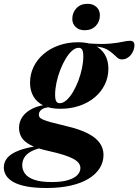

<svg xmlns="http://www.w3.org/2000/svg" viewBox="-98 -724 710 984"><path d="M527 -419.5Q514.5 -419.5 504.8 -427.2Q495 -435 483.5 -446.2Q472 -457.5 455 -468Q438 -478.5 411.5 -483.5Q385 -488.5 345.5 -483.5L346.5 -502Q420 -496.5 462.8 -500.2Q505.5 -504 529.2 -509.5Q553 -515 568 -515Q579 -515 585 -509.5Q591 -504 591 -492.5Q591 -479.5 586.2 -466.5Q581.5 -453.5 572.8 -442.8Q564 -432 552.2 -425.8Q540.5 -419.5 527 -419.5ZM208 -195Q225.5 -195 243 -210.8Q260.5 -226.5 276 -252.5Q291.5 -278.5 303.5 -310.2Q315.5 -342 322.2 -374.5Q329 -407 329 -434.5Q329 -459.5 323.2 -469.2Q317.5 -479 305.5 -479Q288 -479 270.5 -463.2Q253 -447.5 237.5 -421.2Q222 -395 210 -363.5Q198 -332 191.2 -299.5Q184.5 -267 184.5 -239Q184.5 -214 190.5 -204.5Q196.5 -195 208 -195ZM303 -507.5Q355 -507.5 389 -490.2Q423 -473 440.2 -442.8Q457.5 -412.5 457.5 -372Q457.5 -328.5 439.2 -291Q421 -253.5 388 -225.5Q355 -197.5 309.8 -182Q264.5 -166.5 210.5 -166.5Q159.5 -166.5 125 -183.2Q90.5 -200 73.2 -230Q56 -260 56 -300Q56 -343.5 74 -381Q92 -418.5 125.2 -447Q158.5 -475.5 203.8 -491.5Q249 -507.5 303 -507.5ZM141.5 239.5Q80.5 239.5 38.5 231.5Q-3.5 223.5 -29.5 208.8Q-55.5 194 -67 174.8Q-78.5 155.5 -78.5 133.5Q-78.5 107 -60.5 85Q-42.5 63 0.8 46.5Q44 30 119 21H144.5L143.5 29.5Q109 33.5 84.8 42Q60.5 50.5 45.2 62.8Q30 75 23 90.2Q16 105.5 16 123Q16 146 30 165.8Q44 185.5 77.2 197.2Q110.5 209 168.5 209Q217 209 249.2 199.5Q281.5 190 297.8 173.8Q314 157.5 314 137Q314 124 305.8 112.5Q297.5 101 278.8 90.5Q260 80 228.5 70Q197 60 150 49.5Q90.5 36.5 57.8 19Q25 1.5 12.2 -20.5Q-0.5 -42.5 -0.5 -69Q-0.5 -101 18 -126.8Q36.5 -152.5 71.5 -169Q106.5 -185.5 155.5 -189L160.5 -175Q127 -173 114 -161.8Q101 -150.5 101 -136.5Q101 -129.5 104.8 -123.5Q108.5 -117.5 122.2 -111.2Q136 -105 164.2 -97.2Q192.5 -89.5 241 -78Q310 -62 352 -40.2Q394 -18.5 413.2 9Q432.5 36.5 432.5 69.5Q432.5 107 412.8 138.2Q393 169.5 355.5 192.2Q318 215 264 227.2Q210 239.5 141.5 239.5ZM335.5 -569Q307.5 -569 290 -585.5Q272.5 -602 272.5 -627Q272.5 -659.5 293.8 -682Q315 -704.5 351 -704.5Q379 -704.5 396.5 -688Q414 -671.5 414 -646Q414 -613.5 392.8 -591.2Q371.5 -569 335.5 -569Z"/></svg>

Font: Newsreader 60pt
Style: Bold Italic
Weight: 700
Italic angle: -17°
Designer: Hugues Gentile
Foundry: Production Type
Version: Version 1.003